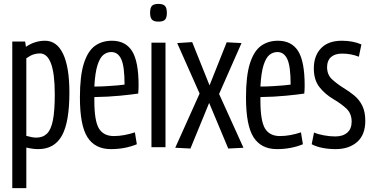

<svg xmlns="http://www.w3.org/2000/svg" viewBox="-20 -755 1908 985"><path d="M43 210V-542H109L113 -515Q159 -546 211 -546Q272 -546 304 -478Q336 -410 336 -280Q336 -128 297.5 -59Q259 10 176 10Q163 10 147.5 8Q132 6 115 2V210ZM166 -49Q200 -49 221 -69.5Q242 -90 251.5 -138.5Q261 -187 261 -271Q261 -378 241.5 -429.5Q222 -481 185 -481Q167 -481 151 -475.5Q135 -470 115 -456V-58Q146 -49 166 -49Z M549 10Q468 10 429 -50.5Q390 -111 390 -255Q390 -367 410.5 -430.5Q431 -494 467.5 -520Q504 -546 554 -546Q624 -546 657.5 -493Q691 -440 691 -316Q691 -310 690.5 -296Q690 -282 689 -275Q657 -270 595.5 -264Q534 -258 464 -257Q464 -250 464 -239Q464 -135 487.5 -96Q511 -57 564 -57Q590 -57 617.5 -62Q645 -67 672 -76L682 -15Q621 10 549 10ZM464 -311Q496 -311 528 -313Q560 -315 584 -317Q608 -319 619 -321Q619 -415 602 -451.5Q585 -488 551 -488Q529 -488 511 -474Q493 -460 480.5 -422Q468 -384 464 -311Z M793 -644Q770 -644 760 -654Q750 -664 750 -689Q750 -715 759.5 -725Q769 -735 793 -735Q816 -735 826 -725Q836 -715 836 -689Q836 -664 826.5 -654Q817 -644 793 -644ZM757 0V-536H829V0Z M879 3 1004 -275 889 -534 966 -539 1055 -317 1143 -538 1219 -534 1104 -273 1229 3 1151 7 1053 -227 957 7Z M1401 10Q1320 10 1281 -50.5Q1242 -111 1242 -255Q1242 -367 1262.5 -430.5Q1283 -494 1319.5 -520Q1356 -546 1406 -546Q1476 -546 1509.5 -493Q1543 -440 1543 -316Q1543 -310 1542.5 -296Q1542 -282 1541 -275Q1509 -270 1447.5 -264Q1386 -258 1316 -257Q1316 -250 1316 -239Q1316 -135 1339.5 -96Q1363 -57 1416 -57Q1442 -57 1469.5 -62Q1497 -67 1524 -76L1534 -15Q1473 10 1401 10ZM1316 -311Q1348 -311 1380 -313Q1412 -315 1436 -317Q1460 -319 1471 -321Q1471 -415 1454 -451.5Q1437 -488 1403 -488Q1381 -488 1363 -474Q1345 -460 1332.5 -422Q1320 -384 1316 -311Z M1579 -15 1591 -75Q1612 -66 1642.5 -60.5Q1673 -55 1700 -55Q1739 -55 1761.5 -74.5Q1784 -94 1784 -131Q1784 -172 1758 -197Q1732 -222 1691 -246Q1647 -272 1618.5 -308.5Q1590 -345 1590 -404Q1590 -469 1627 -507.5Q1664 -546 1733 -546Q1791 -546 1834 -527L1821 -464Q1801 -472 1779.5 -476Q1758 -480 1735 -480Q1698 -480 1678 -462Q1658 -444 1658 -411Q1658 -372 1682.5 -349Q1707 -326 1742 -304Q1772 -286 1797.5 -265Q1823 -244 1838.5 -213Q1854 -182 1854 -135Q1854 -63 1812 -26.5Q1770 10 1702 10Q1667 10 1635.5 4Q1604 -2 1579 -15Z"/></svg>

Font: Georama Condensed
Style: Regular
Weight: 400
Width: 3
Designer: Jean-Baptiste Levee
Foundry: Production Type
Version: Version 1.000